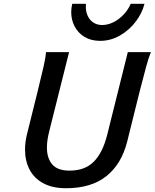

<svg xmlns="http://www.w3.org/2000/svg" viewBox="-20 -975 811 1007"><path d="M711.9 -493.2 647 -231.9Q617.2 -114.3 537.8 -51Q458.5 12.2 326.2 12.2Q254.9 12.2 206.5 -14.2Q158.2 -40.5 134.8 -86.2Q111.3 -131.8 111.3 -190.4Q111.3 -231.9 122.1 -273.4L176.8 -493.2Q198.2 -580.1 209 -627.9Q219.7 -675.8 221.2 -701.7H342.3L237.8 -284.7Q226.1 -238.8 226.1 -200.7Q226.1 -145.5 253.9 -112.8Q281.7 -80.1 344.7 -80.1Q425.3 -80.1 471.9 -127Q518.6 -173.8 542.5 -269L650.4 -701.7H771.5Q760.3 -675.3 747.1 -627.4Q733.9 -579.6 711.9 -493.2ZM505.4 -760.7Q457.5 -760.7 423.3 -781.5Q389.2 -802.2 371.3 -836.7Q353.5 -871.1 353.5 -911.1Q353.5 -932.1 358.9 -955.1H430.7Q430.2 -949.7 430.2 -939.5Q430.2 -912.1 440.7 -890.4Q451.2 -868.7 470.5 -856.2Q489.7 -843.8 516.1 -843.8Q545.4 -843.8 575.2 -858.6Q605 -873.5 628.9 -899.2Q652.8 -924.8 665.5 -955.1H737.8Q726.1 -907.2 692.4 -862.3Q658.7 -817.4 609.6 -789.1Q560.5 -760.7 505.4 -760.7Z"/></svg>

Font: Lesson One Medium
Style: Italic
Weight: 500
Italic angle: -14°
Designer: But Ko, Victor Gaultney, Annie Olsen, Julie Remington, Don Collingsworth, Eric Hays, Becca Hirsbrunner
Version: Version 1.100